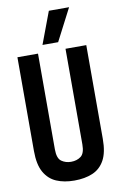

<svg xmlns="http://www.w3.org/2000/svg" viewBox="-100 -973 647 1038"><g transform="rotate(-10 223.0 -454.0)"><path d="M34 -185V-700H147V-175Q147 -125 169.5 -109Q192 -93 222 -93Q254 -93 276 -109.5Q298 -126 298 -175V-700H412V-185Q412 -111 388.5 -68.5Q365 -26 322.5 -8Q280 10 222 10Q166 10 124 -8Q82 -26 58 -68.5Q34 -111 34 -185ZM179 -742 245 -918H356L265 -742Z"/></g></svg>

Font: Georama Condensed SemiBold
Style: Regular
Weight: 600
Width: 3
Designer: Jean-Baptiste Levee
Foundry: Production Type
Version: Version 1.000